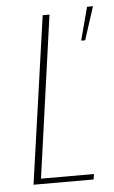

<svg xmlns="http://www.w3.org/2000/svg" viewBox="-48 -641 401 675"><g transform="rotate(-5 153.0 -303.5)"><path d="M43 0 127 -591H151L71 -19H258L255 0ZM254 -490 285 -607H306L268 -490Z"/></g></svg>

Font: Alumni Sans SC Thin
Style: Italic
Weight: 100
Italic angle: -8°
Designer: Robert E. Leuschke
Foundry: Robert E. Leuschke
Version: Version 1.016